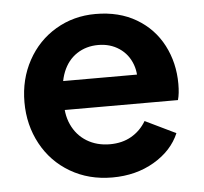

<svg xmlns="http://www.w3.org/2000/svg" viewBox="-45 -603 703 663"><g transform="rotate(-5 306.0 -272.0)"><path d="M38.5 -273Q38.5 -352.8 73.9 -417.4Q109.2 -482 171.2 -518.8Q233.2 -555.5 309.2 -555.5Q390.8 -555.5 450.5 -520.2Q510.2 -485 541.9 -424.1Q573.5 -363.2 573.5 -290Q573.5 -256 567.2 -234.5H147.2V-334.5H492.8L430.5 -288Q440 -332.8 426.6 -369.4Q413.2 -406 382 -427Q350.8 -448 309.2 -448Q267.5 -448 235.4 -426.9Q203.2 -405.8 187.2 -366Q171.2 -326.2 174.8 -272Q170.5 -222 188 -183.8Q205.5 -145.5 240.2 -124.2Q275 -103 320.2 -103Q363.2 -103 395.1 -121.6Q427 -140.2 446 -172.5L552 -121.2Q526.8 -62 463.8 -25Q400.8 12 318.8 12Q237.2 12 173.2 -25.6Q109.2 -63.2 73.9 -128.5Q38.5 -193.8 38.5 -273Z"/></g></svg>

Font: Trafiko Sans Variable
Style: Regular
Weight: 400
Designer: Gumpita Rahayu / Trafiko
Foundry: Tokotype / Trafiko
Version: Version 0.001;FEAKit 1.0